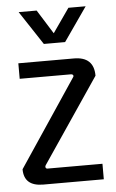

<svg xmlns="http://www.w3.org/2000/svg" viewBox="-51 -729 461 765"><g transform="rotate(-5 179.5 -346.5)"><path d="M142 -558 53 -693H125L185 -597L252 -693H321L227 -558ZM333 -62V0H91Q14 0 14 -68L246 -415Q250 -420 247.5 -424Q245 -428 240 -428H34V-490H256Q336 -490 336 -414L108 -77Q104 -71 106 -66.5Q108 -62 113 -62Z"/></g></svg>

Font: Gemunu Libre
Style: Regular
Weight: 400
Designer: Puspanada Ekanayake, Sola Matas, Pathum Egodawatta, Kosala Senevirathne
Foundry: mooniak
Version: Version 1.100